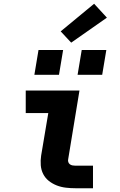

<svg xmlns="http://www.w3.org/2000/svg" viewBox="-20 -1002 640 1022"><path d="M382 0Q356 0 330.5 -3Q305 -6 282 -15Q259 -24 240 -39Q221 -54 210 -75.5Q199 -97 197 -122.5Q195 -148 199 -174L237 -400H117V-520H403L343 -155Q341 -147 343.5 -139.5Q346 -132 352 -127.5Q358 -123 366 -121.5Q374 -120 382 -120H475V0ZM393 -604 415 -736H546L524 -604ZM163 -604 185 -736H316L294 -604ZM359 -775 303 -835 481 -982 549 -908Z"/></svg>

Font: Iosevka SS04 Hv Ex Obl
Style: Regular
Weight: 900
Width: 7
Italic angle: -9°
Monospace: yes
Designer: Belleve Invis
Foundry: Belleve Invis
Version: Version 19.0.0; ttfautohint (v1.8.4)